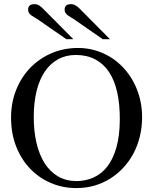

<svg xmlns="http://www.w3.org/2000/svg" viewBox="-20 -915 763 950"><path d="M683.1 -335Q683.1 -285.2 671.9 -239.5Q660.6 -193.8 639.9 -155Q619.1 -116.2 589.8 -84.7Q560.5 -53.2 524.4 -30.8Q488.3 -8.3 446.3 3.7Q404.3 15.6 357.9 15.6Q290.5 15.6 231.7 -9.5Q172.9 -34.7 128.9 -80.6Q85 -126.5 59.8 -190.7Q34.7 -254.9 34.7 -333Q34.7 -407.2 60.1 -470.5Q85.4 -533.7 130.1 -579.8Q174.8 -626 235.4 -651.9Q295.9 -677.7 366.7 -677.7Q410.2 -677.7 450.4 -666Q490.7 -654.3 525.9 -632.8Q561 -611.3 589.8 -580.6Q618.7 -549.8 639.4 -511.7Q660.2 -473.6 671.6 -429.2Q683.1 -384.8 683.1 -335ZM572.8 -322.3Q573.2 -397.9 560.1 -457.5Q546.9 -517.1 519.8 -558.1Q492.7 -599.1 451.9 -620.8Q411.1 -642.6 356 -643.1Q306.2 -643.1 267.3 -621.8Q228.5 -600.6 201.7 -560.8Q174.8 -521 160.9 -464.1Q147 -407.2 147 -335.9Q147 -265.6 160.6 -207.5Q174.3 -149.4 200.7 -107.7Q227.1 -65.9 266.4 -42.7Q305.7 -19.5 356.9 -19Q404.3 -19 443.8 -37.1Q483.4 -55.2 512 -92.5Q540.5 -129.9 556.4 -187Q572.3 -244.1 572.8 -322.3ZM308.1 -721.2 163.6 -821.3Q156.2 -826.2 148.2 -830.6Q140.1 -835 133.8 -839.8Q127.4 -844.7 123.3 -851.1Q119.1 -857.4 119.1 -867.2Q119.1 -880.4 126.7 -887.5Q134.3 -894.5 151.4 -894.5Q167 -894.5 180.2 -883.5Q193.4 -872.6 204.1 -860.8L342.8 -721.2ZM488.3 -721.2 343.8 -821.3Q336.4 -826.2 328.6 -830.6Q320.8 -835 314.5 -839.8Q308.1 -844.7 304 -851.1Q299.8 -857.4 299.8 -867.2Q299.8 -880.4 307.1 -887.5Q314.5 -894.5 331.5 -894.5Q340.3 -894.5 347.4 -891.4Q354.5 -888.2 361.1 -883.5Q367.7 -878.9 373.5 -872.8Q379.4 -866.7 385.3 -860.8L523.9 -721.2Z"/></svg>

Font: Doulos SIL Compact
Style: Regular
Weight: 400
Designer: Walt Agee, Victor Gaultney, Peter Martin, Debbi Hosken
Foundry: SIL International
Version: Version 4.110; 2011; Maintenance release ; LnSpcTght